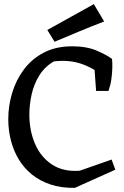

<svg xmlns="http://www.w3.org/2000/svg" viewBox="-20 -894 598 929"><path d="M342 15Q276 16 224 -1.5Q172 -19 133.5 -50.5Q95 -82 70 -124Q45 -166 32.5 -215.5Q20 -265 20 -317Q20 -382 39 -445Q58 -508 96.5 -559Q135 -610 193 -640Q251 -670 329 -670Q399 -670 448 -649Q497 -628 522 -609L496 -513Q442 -560 380 -583Q318 -606 241 -597Q197 -572 170.5 -529.5Q144 -487 133 -437Q122 -387 122 -340Q122 -262 149.5 -198Q177 -134 231.5 -98Q286 -62 366 -68L520 -122L538 -73ZM445 -454 437 -564 522 -609Q524 -593 523.5 -567Q523 -541 519 -512Q515 -483 505 -454ZM244 -692 209 -749 434 -874 484 -790Q421 -766 363.5 -742Q306 -718 244 -692Z"/></svg>

Font: Eczar
Style: Regular
Weight: 400
Designer: Vaibhav Singh
Foundry: Rosetta Type Foundry
Version: Version 2.000